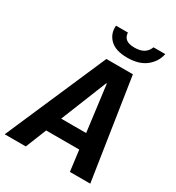

<svg xmlns="http://www.w3.org/2000/svg" viewBox="-235 -1010 1041 1135"><g transform="rotate(30 286.0 -442.5)"><path d="M-28 0 270 -686H451L556 0H417L345 -561H341L116 0ZM114 -142 129 -247H463L448 -142ZM372 -754Q292 -754 254 -791.5Q216 -829 221 -885H302Q304 -855 323 -841Q342 -827 379 -827Q418 -827 441.5 -841Q465 -855 477 -885H557Q546 -829 499 -791.5Q452 -754 372 -754Z"/></g></svg>

Font: Chivo Mono SemiBold
Style: Italic
Weight: 600
Italic angle: -8.05°
Monospace: yes
Version: Version 1.008